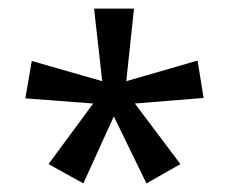

<svg xmlns="http://www.w3.org/2000/svg" viewBox="-20 -780 535 447"><path d="M292 -760H199L218 -591L54 -638L39 -551L197 -539L93 -398L174 -353L245 -509L321 -353L400 -398L294 -539L454 -552L440 -639L274 -591Z"/></svg>

Font: Noto Sans Lao Looped SemiCondensed
Style: Regular
Weight: 400
Width: 4
Designer: Mark Frömberg, Ben Mitchell
Foundry: The Fontpad Ltd
Version: Version 1.002